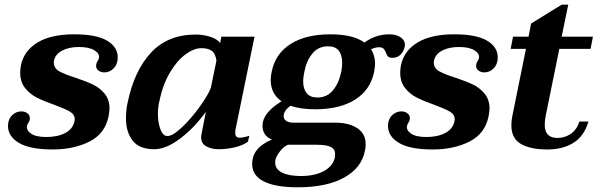

<svg xmlns="http://www.w3.org/2000/svg" viewBox="-20 -626 2562 817"><path d="M14 -90Q14 -118 31 -135Q48 -152 71 -152Q86 -152 96.5 -144Q107 -136 107 -123Q107 -113 101.5 -105Q96 -97 95 -91Q91 -72 112 -57.5Q133 -43 177 -43Q225 -43 257.5 -60Q290 -77 297 -110Q298 -113 298 -118Q298 -139 277.5 -151Q257 -163 211 -180Q166 -196 137 -210.5Q108 -225 87 -251Q66 -277 66 -316Q66 -332 69 -348Q82 -410 139.5 -445Q197 -480 296 -480Q390 -480 435.5 -453Q481 -426 481 -382Q481 -353 464 -335.5Q447 -318 424 -318Q407 -318 396.5 -328Q386 -338 390 -354Q391 -360 395.5 -366.5Q400 -373 401 -379Q405 -397 382.5 -411.5Q360 -426 316 -426Q274 -426 245 -411Q216 -396 210 -369Q209 -366 209 -360Q209 -336 231.5 -323Q254 -310 302 -295Q347 -280 376 -266Q405 -252 425.5 -227Q446 -202 446 -164Q446 -155 442 -131Q427 -57 360.5 -23.5Q294 10 204 10Q107 10 60.5 -18Q14 -46 14 -90Z M516 -123Q516 -158 523 -189Q551 -325 622.5 -402Q694 -479 813 -479Q843 -479 873 -470Q903 -461 917 -443L922 -470H1063L982 -74Q981 -69 981 -60Q981 -40 1000 -40Q1010 -40 1023.5 -43.5Q1037 -47 1041 -48L1035 -23Q1013 -7 978.5 1Q944 9 911 9Q880 9 858 -3Q836 -15 836 -41Q836 -49 837 -53L856 -150Q806 -81 746 -36Q686 9 637 9Q573 9 544.5 -27.5Q516 -64 516 -123ZM877 -252 901 -368Q897 -398 881.5 -409.5Q866 -421 837 -421Q805 -421 768.5 -394Q732 -367 702 -315.5Q672 -264 658 -195Q652 -170 652 -143Q652 -103 663 -75Q674 -47 692 -47Q715 -47 755 -85Q795 -123 831 -173.5Q867 -224 877 -252Z M1703 -436Q1703 -430 1702 -427Q1697 -405 1683.5 -392.5Q1670 -380 1649 -380Q1636 -380 1631 -385.5Q1626 -391 1622 -402Q1618 -413 1612 -419Q1606 -425 1591 -425Q1580 -425 1559 -417Q1576 -389 1576 -354Q1576 -344 1572 -320Q1556 -243 1491 -202Q1426 -161 1321 -161Q1258 -161 1216 -176Q1187 -155 1187 -132Q1187 -119 1198 -111.5Q1209 -104 1230 -104H1406Q1465 -104 1500.5 -80.5Q1536 -57 1536 -12Q1536 2 1533 15Q1519 88 1444.5 129.5Q1370 171 1247 171Q1152 171 1102.5 146Q1053 121 1053 72Q1053 2 1137 -32Q1097 -48 1097 -92Q1097 -145 1178 -195Q1132 -227 1132 -285Q1132 -304 1136 -320Q1151 -397 1216 -438.5Q1281 -480 1386 -480Q1482 -480 1531 -445Q1579 -480 1636 -480Q1666 -480 1684.5 -467.5Q1703 -455 1703 -436ZM1436 -359Q1436 -392 1421.5 -410.5Q1407 -429 1376 -429Q1335 -429 1309.5 -398.5Q1284 -368 1275 -320Q1270 -297 1270 -280Q1270 -248 1285 -229.5Q1300 -211 1331 -211Q1371 -211 1396.5 -241.5Q1422 -272 1432 -320Q1436 -339 1436 -359ZM1152 54Q1151 58 1151 66Q1151 94 1180.5 108.5Q1210 123 1260 123Q1319 123 1358 102Q1397 81 1405 43Q1406 38 1406 30Q1406 9 1388 -0.5Q1370 -10 1328 -10H1205Q1186 -2 1170.5 19Q1155 40 1152 54Z M1631 -90Q1631 -118 1648 -135Q1665 -152 1688 -152Q1703 -152 1713.5 -144Q1724 -136 1724 -123Q1724 -113 1718.5 -105Q1713 -97 1712 -91Q1708 -72 1729 -57.5Q1750 -43 1794 -43Q1842 -43 1874.5 -60Q1907 -77 1914 -110Q1915 -113 1915 -118Q1915 -139 1894.5 -151Q1874 -163 1828 -180Q1783 -196 1754 -210.5Q1725 -225 1704 -251Q1683 -277 1683 -316Q1683 -332 1686 -348Q1699 -410 1756.5 -445Q1814 -480 1913 -480Q2007 -480 2052.5 -453Q2098 -426 2098 -382Q2098 -353 2081 -335.5Q2064 -318 2041 -318Q2024 -318 2013.5 -328Q2003 -338 2007 -354Q2008 -360 2012.5 -366.5Q2017 -373 2018 -379Q2022 -397 1999.5 -411.5Q1977 -426 1933 -426Q1891 -426 1862 -411Q1833 -396 1827 -369Q1826 -366 1826 -360Q1826 -336 1848.5 -323Q1871 -310 1919 -295Q1964 -280 1993 -266Q2022 -252 2042.5 -227Q2063 -202 2063 -164Q2063 -155 2059 -131Q2044 -57 1977.5 -23.5Q1911 10 1821 10Q1724 10 1677.5 -18Q1631 -46 1631 -90Z M2302 -133Q2298 -114 2298 -95Q2298 -39 2352 -39Q2382 -39 2407.5 -55.5Q2433 -72 2446 -109H2484Q2466 -47 2420.5 -18.5Q2375 10 2309 10Q2237 10 2196.5 -13.5Q2156 -37 2156 -93Q2156 -113 2160 -132L2218 -418H2153L2163 -470H2229L2240 -526L2370 -606H2398L2370 -470H2503L2493 -418H2360Z"/></svg>

Font: Taviraj SemiBold
Style: Italic
Weight: 600
Italic angle: -12°
Designer: Katatrad Team
Foundry: CadsonDemak
Version: Version 1.001